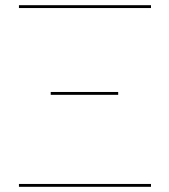

<svg xmlns="http://www.w3.org/2000/svg" viewBox="-20 -720 650 740"><path d="M562 -700V-689H53V-700ZM562 -11V0H53V-11ZM175.5 -365.5H435.5V-354.5H175.5Z"/></svg>

Font: Lato 2
Style: Regular
Weight: 100
Designer: Lukasz Dziedzic with Adam Twardoch and Botio Nikoltchev
Foundry: tyPoland Lukasz Dziedzic
Version: Version 2.015; 2015-08-06; http://www.latofonts.com/